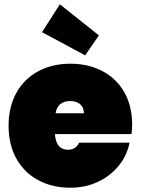

<svg xmlns="http://www.w3.org/2000/svg" viewBox="-20 -868 656 895"><path d="M596 -287Q596 -264 593 -243H236Q241 -170 297 -170Q333 -170 349 -203H584Q572 -143 533.5 -95.5Q495 -48 436.5 -20.5Q378 7 308 7Q224 7 158.5 -28Q93 -63 56.5 -128.5Q20 -194 20 -282Q20 -370 56.5 -435.5Q93 -501 158.5 -536Q224 -571 308 -571Q392 -571 457.5 -536.5Q523 -502 559.5 -438Q596 -374 596 -287ZM371 -340Q371 -368 353 -382.5Q335 -397 308 -397Q249 -397 239 -340ZM377 -610 176 -718 259 -848 441 -703Z"/></svg>

Font: Fz Poppins Black
Style: Regular
Weight: 900
Designer: Ninad Kale (Devanagari), Jonny Pinhorn (Latin)
Foundry: Indian Type Foundry
Version: Vit hóa bi Vntype.Com & FontZin.Com